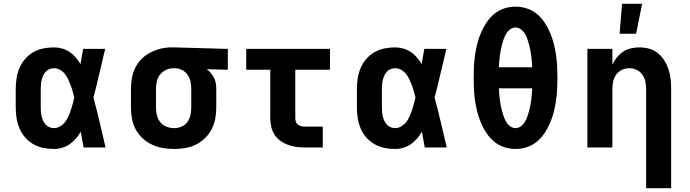

<svg xmlns="http://www.w3.org/2000/svg" viewBox="-20 -778 3640 1013"><path d="M265 8Q237 8 209 2.5Q181 -3 156.5 -17Q132 -31 113 -52.5Q94 -74 83 -100Q72 -126 67.5 -154Q63 -182 63 -210V-310Q63 -338 67.5 -366Q72 -394 83 -420Q94 -446 113 -467.5Q132 -489 156.5 -503Q181 -517 209 -522.5Q237 -528 265 -528Q286 -528 307.5 -522Q329 -516 347 -504Q365 -492 379 -475.5Q393 -459 405 -440Q408 -460 411.5 -480Q415 -500 419 -520H535Q519 -456 504.5 -391.5Q490 -327 473 -263Q491 -198 506 -132Q521 -66 537 0H421Q417 -21 413.5 -41.5Q410 -62 406 -83Q395 -64 380.5 -47Q366 -30 348 -17.5Q330 -5 308.5 1.5Q287 8 265 8ZM265 -102Q282 -102 297.5 -111.5Q313 -121 323.5 -134.5Q334 -148 341 -164Q348 -180 353.5 -196.5Q359 -213 363.5 -229.5Q368 -246 372 -263Q368 -279 363.5 -295.5Q359 -312 353 -328Q347 -344 340 -359Q333 -374 322.5 -387.5Q312 -401 297 -409.5Q282 -418 265 -418Q253 -418 241.5 -413.5Q230 -409 221.5 -400Q213 -391 208 -380Q203 -369 200 -357.5Q197 -346 196 -334Q195 -322 195 -310V-210Q195 -198 196 -186Q197 -174 200 -162.5Q203 -151 208 -140Q213 -129 221.5 -120Q230 -111 241.5 -106.5Q253 -102 265 -102Z M899 8Q869 8 839.5 3Q810 -2 783 -14.5Q756 -27 733.5 -47.5Q711 -68 696.5 -94.5Q682 -121 676.5 -150.5Q671 -180 671 -210V-310Q671 -339 676 -367Q681 -395 694 -421Q707 -447 727.5 -467.5Q748 -488 773.5 -501Q799 -514 827 -521Q855 -528 884 -528H900L1182 -520V-410L1071 -413Q1083 -404 1092.5 -392.5Q1102 -381 1109 -367.5Q1116 -354 1118.5 -339.5Q1121 -325 1121 -310V-210Q1121 -180 1115.5 -151Q1110 -122 1096.5 -96Q1083 -70 1061.5 -49Q1040 -28 1013.5 -15Q987 -2 958 3Q929 8 899 8ZM899 -102Q919 -102 938 -110Q957 -118 968.5 -134Q980 -150 984.5 -170Q989 -190 989 -210V-310Q989 -329 985 -348Q981 -367 970.5 -382.5Q960 -398 943 -407.5Q926 -417 907 -418H894Q874 -418 855.5 -409Q837 -400 824.5 -384.5Q812 -369 807.5 -349.5Q803 -330 803 -310V-210Q803 -190 808 -169.5Q813 -149 826 -133Q839 -117 858.5 -109.5Q878 -102 899 -102Z M1587 0Q1565 0 1542.5 -3Q1520 -6 1498.5 -14Q1477 -22 1458.5 -35.5Q1440 -49 1428 -68Q1416 -87 1411 -109.5Q1406 -132 1406 -155V-410H1279V-520H1721V-410H1538V-155Q1538 -145 1541 -136Q1544 -127 1551.5 -121Q1559 -115 1568.5 -112.5Q1578 -110 1587 -110H1683V0Z M2065 8Q2037 8 2009 2.5Q1981 -3 1956.5 -17Q1932 -31 1913 -52.5Q1894 -74 1883 -100Q1872 -126 1867.5 -154Q1863 -182 1863 -210V-310Q1863 -338 1867.5 -366Q1872 -394 1883 -420Q1894 -446 1913 -467.5Q1932 -489 1956.5 -503Q1981 -517 2009 -522.5Q2037 -528 2065 -528Q2086 -528 2107.5 -522Q2129 -516 2147 -504Q2165 -492 2179 -475.5Q2193 -459 2205 -440Q2208 -460 2211.5 -480Q2215 -500 2219 -520H2335Q2319 -456 2304.5 -391.5Q2290 -327 2273 -263Q2291 -198 2306 -132Q2321 -66 2337 0H2221Q2217 -21 2213.5 -41.5Q2210 -62 2206 -83Q2195 -64 2180.5 -47Q2166 -30 2148 -17.5Q2130 -5 2108.5 1.5Q2087 8 2065 8ZM2065 -102Q2082 -102 2097.5 -111.5Q2113 -121 2123.5 -134.5Q2134 -148 2141 -164Q2148 -180 2153.5 -196.5Q2159 -213 2163.5 -229.5Q2168 -246 2172 -263Q2168 -279 2163.5 -295.5Q2159 -312 2153 -328Q2147 -344 2140 -359Q2133 -374 2122.5 -387.5Q2112 -401 2097 -409.5Q2082 -418 2065 -418Q2053 -418 2041.5 -413.5Q2030 -409 2021.5 -400Q2013 -391 2008 -380Q2003 -369 2000 -357.5Q1997 -346 1996 -334Q1995 -322 1995 -310V-210Q1995 -198 1996 -186Q1997 -174 2000 -162.5Q2003 -151 2008 -140Q2013 -129 2021.5 -120Q2030 -111 2041.5 -106.5Q2053 -102 2065 -102Z M2700 8Q2670 8 2640.5 -1.5Q2611 -11 2587.5 -30.5Q2564 -50 2547 -75.5Q2530 -101 2518 -129Q2506 -157 2498.5 -186.5Q2491 -216 2486.5 -246Q2482 -276 2480.5 -306.5Q2479 -337 2479 -368Q2479 -398 2480.5 -428.5Q2482 -459 2486.5 -489Q2491 -519 2498.5 -548.5Q2506 -578 2518 -606Q2530 -634 2547 -659.5Q2564 -685 2587.5 -704.5Q2611 -724 2640.5 -733.5Q2670 -743 2700 -743Q2730 -743 2759.5 -733.5Q2789 -724 2812.5 -704.5Q2836 -685 2853 -659.5Q2870 -634 2882 -606Q2894 -578 2901.5 -548.5Q2909 -519 2913.5 -489Q2918 -459 2919.5 -428.5Q2921 -398 2921 -368Q2921 -337 2919.5 -306.5Q2918 -276 2913.5 -246Q2909 -216 2901.5 -186.5Q2894 -157 2882 -129Q2870 -101 2853 -75.5Q2836 -50 2812.5 -30.5Q2789 -11 2759.5 -1.5Q2730 8 2700 8ZM2788 -423Q2787 -438 2786 -453Q2785 -468 2783 -483.5Q2781 -499 2778 -514Q2775 -529 2771 -544Q2767 -559 2762 -573Q2757 -587 2749 -600.5Q2741 -614 2728 -623.5Q2715 -633 2700 -633Q2685 -633 2672 -623.5Q2659 -614 2651 -600.5Q2643 -587 2638 -573Q2633 -559 2629 -544Q2625 -529 2622 -514Q2619 -499 2617 -483.5Q2615 -468 2614 -453Q2613 -438 2612 -423ZM2700 -102Q2715 -102 2728 -111.5Q2741 -121 2749 -134.5Q2757 -148 2762 -162Q2767 -176 2771 -191Q2775 -206 2778 -221Q2781 -236 2783 -251.5Q2785 -267 2786 -282Q2787 -297 2788 -312H2612Q2613 -297 2614 -282Q2615 -267 2617 -251.5Q2619 -236 2622 -221Q2625 -206 2629 -191Q2633 -176 2638 -162Q2643 -148 2651 -134.5Q2659 -121 2672 -111.5Q2685 -102 2700 -102Z M3389 215V-310Q3389 -330 3384.5 -349.5Q3380 -369 3368.5 -385Q3357 -401 3338.5 -409.5Q3320 -418 3300 -418Q3280 -418 3261.5 -409.5Q3243 -401 3231.5 -385Q3220 -369 3215.5 -349.5Q3211 -330 3211 -310V0H3079V-520H3211V-437Q3221 -458 3235 -475.5Q3249 -493 3268 -505.5Q3287 -518 3309.5 -523Q3332 -528 3354 -528Q3380 -528 3405.5 -521Q3431 -514 3451 -497.5Q3471 -481 3485 -459Q3499 -437 3507 -412.5Q3515 -388 3518 -362Q3521 -336 3521 -310V215ZM3249 -600 3262 -758H3368L3336 -600Z"/></svg>

Font: Iosevka Aile Extrabold
Style: Regular
Weight: 800
Designer: Belleve Invis
Foundry: Belleve Invis
Version: Version 27.3.5; ttfautohint (v1.8.4)